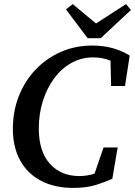

<svg xmlns="http://www.w3.org/2000/svg" viewBox="-20 -903 661 940"><path d="M338 17Q248 17 181.5 -17.5Q115 -52 79 -117Q43 -182 43 -272Q43 -358 72 -432Q101 -506 153.5 -561.5Q206 -617 277 -648.5Q348 -680 432 -680Q487 -680 532.5 -667Q578 -654 615 -631L592 -482H524L521 -606Q502 -614 480.5 -618Q459 -622 436 -622Q378 -622 329 -594.5Q280 -567 244.5 -518.5Q209 -470 189.5 -407.5Q170 -345 170 -274Q170 -162 224 -101.5Q278 -41 369 -41Q407 -41 443 -53L487 -181H556L530 -28Q496 -12 449.5 2.5Q403 17 338 17ZM336 -883 450 -788 597 -883 621 -854 473 -716H409L303 -857Z"/></svg>

Font: Source Serif 4 SmText Semibold
Style: Italic
Weight: 600
Italic angle: -12°
Designer: Frank Grießhammer
Foundry: Adobe
Version: Version 4.005;hotconv 1.1.0;makeotfexe 2.6.0